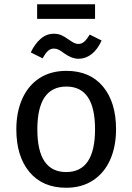

<svg xmlns="http://www.w3.org/2000/svg" viewBox="-20 -873 624 905"><path d="M527 -264Q527 -182 499 -119.5Q471 -57 418 -22.5Q365 12 292 12Q181 12 119 -62Q57 -136 57 -263Q57 -345 85 -407.5Q113 -470 166 -504.5Q219 -539 293 -539Q404 -539 465.5 -465Q527 -391 527 -264ZM156 -263Q156 -62 292 -62Q428 -62 428 -264Q428 -465 293 -465Q156 -465 156 -263ZM282 -622Q268 -633 257 -638.5Q246 -644 234 -644Q218 -644 206 -633Q194 -622 181 -598L125 -626Q144 -666 171.5 -690Q199 -714 234 -714Q254 -714 269.5 -707Q285 -700 303 -687Q317 -677 327.5 -671.5Q338 -666 350 -666Q365 -666 377 -676.5Q389 -687 403 -710L459 -682Q440 -640 412 -618Q384 -596 350 -596Q318 -596 282 -622ZM155 -784V-853H428V-784Z"/></svg>

Font: Fira Sans
Style: Regular
Weight: 400
Designer: bBox Type GmbH & Carrois Corporate GbR & Edenspiekermann AG
Foundry: bBox Type GmbH & Carrois Corporate GbR & Edenspiekermann AG
Version: Version 4.301